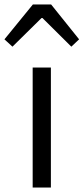

<svg xmlns="http://www.w3.org/2000/svg" viewBox="-53 -844 376 864"><path d="M94 0H176V-540H94ZM-33 -667 3 -634 134 -763H138L268 -634L303 -667L177 -824H95Z"/></svg>

Font: Noto Sans KR DemiLight
Style: Regular
Weight: 350
Designer: Ryoko NISHIZUKA 西塚涼子 (kana, bopomofo & ideographs); Paul D. Hunt (Latin, Greek & Cyrillic); Sandoll Communications 산돌커뮤니
Foundry: Adobe
Version: Version 2.004;hotconv 1.0.118;makeotfexe 2.5.65603